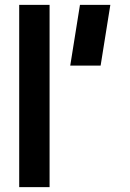

<svg xmlns="http://www.w3.org/2000/svg" viewBox="-20 -770 533 790"><path d="M59 0V-750H184V0ZM269 -500 309 -750H434L394 -500Z"/></svg>

Font: Mohave Light
Style: Bold
Weight: 700
Version: Version 2.003